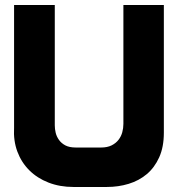

<svg xmlns="http://www.w3.org/2000/svg" viewBox="-20 -694 707 764"><path d="M198 -674V-195Q198 -181 201.5 -166Q205 -151 214.5 -137.5Q224 -124 240 -115.5Q256 -107 282 -107H382Q407 -107 424 -115.5Q441 -124 451.5 -137.5Q462 -151 466.5 -167.5Q471 -184 471 -201V-674H632V-166Q632 -109 613.5 -68Q595 -27 564 -1Q533 25 492 37.5Q451 50 405 50H272Q218 50 173 32.5Q128 15 96.5 -16.5Q65 -48 49 -91Q33 -134 36 -186V-674Z"/></svg>

Font: BM HANNA
Style: Regular
Weight: 400
Designer: BONGJIN KIM, JAEHYUN KEUM, MINJUNG KIM, JUHEE TAE
Foundry: WOOWA BROTHERS Corporation.
Version: Version 1.000